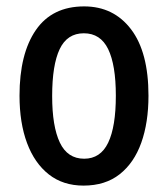

<svg xmlns="http://www.w3.org/2000/svg" viewBox="-20 -570 525 600"><path d="M444 -271Q444 -187 421.5 -124Q399 -61 354 -25.5Q309 10 241 10Q177 10 132.5 -25Q88 -60 64.5 -123Q41 -186 41 -271Q41 -402 92 -476Q143 -550 243 -550Q335 -550 389.5 -478.5Q444 -407 444 -271ZM143 -270Q143 -175 167 -124.5Q191 -74 243 -74Q294 -74 318 -124Q342 -174 342 -271Q342 -367 318 -416.5Q294 -466 242 -466Q190 -466 166.5 -416.5Q143 -367 143 -270Z"/></svg>

Font: Avrile Sans Condensed Medium
Style: Regular
Weight: 500
Width: 3
Designer: Monotype Design Team
Foundry: Monotype Imaging Inc.
Version: Version 2.001;September 10, 2019;FontCreator 11.5.0.2425 64-